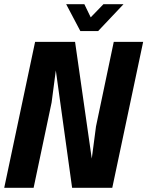

<svg xmlns="http://www.w3.org/2000/svg" viewBox="-25 -888 697 908"><path d="M652 -690 506 0H316L239 -555L219 -403L134 0H-5L141 -690H330L409 -138L429 -290L513 -690ZM288 -868H374L404 -806L464 -868H559L439 -741H355Z"/></svg>

Font: Decalotype
Style: Bold Italic
Weight: 700
Italic angle: -12°
Designer: Alfredo Marco Pradil
Foundry: Alfredo Marco Pradil
Version: Version 1.0